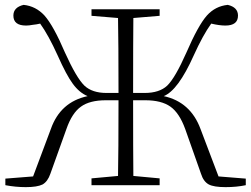

<svg xmlns="http://www.w3.org/2000/svg" viewBox="-20 -761 1033 789"><path d="M990 -27V0Q952 8 907 8Q859 8 838 -3Q816 -15 806 -47L741 -231Q717 -297 680 -323Q643 -349 577 -349H527Q527 -134 528 -38L636 -28V0H356V-28L465 -38Q467 -134 467 -349H415Q349 -349 313 -323Q276 -297 253 -231L187 -47Q176 -15 155 -3Q133 8 86 8Q44 8 2 0V-27L116 -36L189 -231Q228 -342 340 -366Q306 -380 279 -417Q253 -452 217 -533Q179 -617 145 -664L130 -661L115 -659Q99 -656 87 -656Q35 -656 35 -697Q35 -731 77 -741Q127 -736 163 -697Q200 -655 247 -545Q294 -441 327 -409Q359 -379 418 -379H467Q467 -591 465 -687L356 -696V-723H636V-696L528 -687Q527 -592 527 -379H574Q635 -379 667 -409Q700 -441 746 -545Q794 -656 830 -697Q865 -736 916 -741Q958 -731 958 -697Q958 -656 906 -656Q882 -656 848 -664Q814 -617 776 -533Q712 -390 653 -366Q763 -342 804 -231L878 -36Z"/></svg>

Font: Source Han Serif SC ExtraLight
Style: Regular
Weight: 250
Designer: Ryoko NISHIZUKA  (kana & ideographs); Frank Grießhammer (Latin, Greek & Cyrillic); Wenlong ZHANG  (bopomofo); Sandoll Co
Foundry: Adobe Systems Incorporated
Version: Version 1.001 October 20, 2017